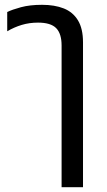

<svg xmlns="http://www.w3.org/2000/svg" viewBox="-20 -578 446 798"><path d="M236 200V-100H325V200ZM236 0V-389Q236 -438 213.5 -461Q191 -484 138 -484Q102 -484 70.5 -474.5Q39 -465 10 -448V-528Q30 -538 67 -548Q104 -558 155 -558Q207 -558 245 -543Q283 -528 304 -493.5Q325 -459 325 -402V0Z"/></svg>

Font: Farlight84_Sys_V01
Style: Regular
Weight: 400
Designer: Ryoko NISHIZUKA  (kana, bopomofo & ideographs); Paul D. Hunt (Latin, Greek & Cyrillic); Sandoll Communications , Soo-you
Foundry: Adobe
Version: Version 2.004;October 29, 2024;FontCreator 14.0.0.2814 64-bi